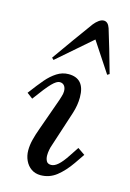

<svg xmlns="http://www.w3.org/2000/svg" viewBox="-110 -750 553 815"><g transform="rotate(15 166.5 -342.0)"><path d="M250 -102.1Q231 -73.2 214.8 -58.8Q198.7 -44.4 184.1 -44.4Q168.9 -44.4 163.3 -54.9Q157.7 -65.4 157.7 -79.6Q157.7 -91.8 160.2 -104.2Q162.6 -116.7 165.5 -124L216.8 -281.7Q228.5 -318.4 228.5 -353Q228.5 -436 157.2 -436Q129.9 -436 106 -420.7Q82 -405.3 61.3 -381.1Q40.5 -356.9 8.8 -314.5L34.2 -295.4Q75.7 -352.5 95.9 -373Q116.2 -393.6 129.4 -393.6Q142.6 -393.6 149.7 -384.5Q156.7 -375.5 156.7 -360.4Q156.7 -349.1 152.3 -336.2Q147.9 -323.2 147 -319.3L97.7 -180.7Q86.4 -149.9 80.6 -126Q74.7 -102.1 74.7 -79.6Q74.7 -55.7 84.2 -35.2Q93.8 -14.6 111.1 -2.7Q128.4 9.3 151.9 9.3Q190.9 9.3 221.7 -14.9Q252.4 -39.1 279.8 -78.6L309.6 -122.1L277.8 -144ZM270 -668.5Q261.2 -694.3 242.7 -694.3Q232.4 -694.3 221.2 -686.3Q210 -678.2 200.7 -666.5Q180.2 -638.7 137 -578.6Q93.8 -518.6 70.8 -485.4L79.1 -477.5L228.5 -607.4L315.4 -475.6L324.7 -481.4Q315.9 -513.7 295.2 -584.7Q274.4 -655.8 270 -668.5Z"/></g></svg>

Font: Radley
Style: Italic
Weight: 400
Italic angle: -12°
Designer: Vernon Adams
Foundry: Vernon Adams
Version: Version 1.003; ttfautohint (v1.6)